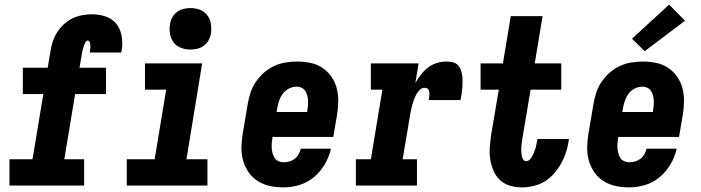

<svg xmlns="http://www.w3.org/2000/svg" viewBox="-20 -805 3040 833"><path d="M21 0V-114H121L168 -397H79V-511H187L199 -583Q202 -604 209 -625Q216 -646 228 -665Q240 -684 257.5 -700Q275 -716 295 -725.5Q315 -735 336.5 -739Q358 -743 380 -743Q411 -743 439.5 -733Q468 -723 485.5 -700.5Q503 -678 508 -647.5Q513 -617 508 -586Q507 -584 506.5 -581.5Q506 -579 506 -577H369Q369 -577 369.5 -578Q370 -579 370 -579Q370 -584 371 -588.5Q372 -593 372 -598Q372 -603 372 -607.5Q372 -612 371 -616.5Q370 -621 367.5 -625Q365 -629 361 -629Q355 -629 351.5 -623Q348 -617 345.5 -611Q343 -605 341.5 -599Q340 -593 338.5 -587.5Q337 -582 336 -576Q335 -570 334 -564L325 -511H440V-397H306L259 -114H345V0Z M530 0V-114H651L701 -416H609V-530H857L789 -114H880V0ZM806 -590Q785 -590 765 -597.5Q745 -605 733 -621.5Q721 -638 717.5 -659Q714 -680 718 -702Q720 -717 728 -730.5Q736 -744 748.5 -753.5Q761 -763 776.5 -766.5Q792 -770 806 -770Q828 -770 847.5 -762.5Q867 -755 879.5 -738.5Q892 -722 895 -701Q898 -680 895 -658Q892 -643 884.5 -629.5Q877 -616 864 -606.5Q851 -597 836 -593.5Q821 -590 806 -590Z M1210 8Q1180 8 1151.5 2Q1123 -4 1099 -19Q1075 -34 1059 -57Q1043 -80 1035 -107.5Q1027 -135 1027.5 -165Q1028 -195 1033 -225L1055 -355Q1059 -379 1067 -403.5Q1075 -428 1090 -450Q1105 -472 1125.5 -490Q1146 -508 1170 -519Q1194 -530 1219.5 -534Q1245 -538 1269 -538Q1299 -538 1327.5 -532Q1356 -526 1379 -510.5Q1402 -495 1418 -472Q1434 -449 1441 -421.5Q1448 -394 1447.5 -364.5Q1447 -335 1442 -305L1426 -211H1162V-207Q1160 -195 1159 -183.5Q1158 -172 1159 -160.5Q1160 -149 1163 -138.5Q1166 -128 1172 -119Q1178 -110 1188.5 -105.5Q1199 -101 1210 -101Q1223 -101 1235.5 -104.5Q1248 -108 1258.5 -116Q1269 -124 1275.5 -135.5Q1282 -147 1285 -160H1416Q1408 -125 1389.5 -93Q1371 -61 1342.5 -37Q1314 -13 1279.5 -2.5Q1245 8 1210 8ZM1180 -319H1313V-323Q1315 -335 1316 -346.5Q1317 -358 1316.5 -369Q1316 -380 1313 -391Q1310 -402 1304 -411Q1298 -420 1288 -424.5Q1278 -429 1267 -429Q1250 -429 1234 -421Q1218 -413 1207.5 -399Q1197 -385 1191.5 -369Q1186 -353 1183 -337Z M1524 0V-114H1589L1639 -416H1589V-530H1796L1782 -445Q1793 -464 1806 -481Q1819 -498 1836.5 -511.5Q1854 -525 1874.5 -531.5Q1895 -538 1915 -538Q1929 -538 1942 -535.5Q1955 -533 1964.5 -524.5Q1974 -516 1978.5 -504Q1983 -492 1985 -479Q1987 -466 1987 -452.5Q1987 -439 1986 -425.5Q1985 -412 1983 -398.5Q1981 -385 1978 -371H1840Q1841 -377 1842 -382.5Q1843 -388 1843 -393.5Q1843 -399 1842.5 -404.5Q1842 -410 1839.5 -415Q1837 -420 1832 -422Q1827 -424 1822 -424Q1810 -424 1801 -415Q1792 -406 1786 -395Q1780 -384 1776 -373Q1772 -362 1769 -351Q1766 -340 1763.5 -328.5Q1761 -317 1759 -305L1727 -114H1789V0Z M2244 8Q2217 8 2192 0.5Q2167 -7 2149 -24Q2131 -41 2121 -64.5Q2111 -88 2107 -114Q2103 -140 2105 -167Q2107 -194 2111 -221L2144 -416H2065V-530H2162L2196 -735H2334L2300 -530H2415V-416H2282L2246 -202Q2245 -193 2243.5 -184Q2242 -175 2241.5 -166Q2241 -157 2241.5 -148Q2242 -139 2243.5 -130Q2245 -121 2249.5 -113.5Q2254 -106 2263 -106Q2272 -106 2279 -113.5Q2286 -121 2290 -129Q2294 -137 2297.5 -145.5Q2301 -154 2303.5 -162.5Q2306 -171 2307.5 -180Q2309 -189 2311 -197Q2311 -198 2311 -199.5Q2311 -201 2312 -202H2448Q2448 -200 2447.5 -197Q2447 -194 2447 -192Q2443 -166 2435 -142Q2427 -118 2414 -95Q2401 -72 2383 -51.5Q2365 -31 2342.5 -17.5Q2320 -4 2294.5 2Q2269 8 2244 8Z M2710 8Q2680 8 2651.5 2Q2623 -4 2599 -19Q2575 -34 2559 -57Q2543 -80 2535 -107.5Q2527 -135 2527.5 -165Q2528 -195 2533 -225L2555 -355Q2559 -379 2567 -403.5Q2575 -428 2590 -450Q2605 -472 2625.5 -490Q2646 -508 2670 -519Q2694 -530 2719.5 -534Q2745 -538 2769 -538Q2799 -538 2827.5 -532Q2856 -526 2879 -510.5Q2902 -495 2918 -472Q2934 -449 2941 -421.5Q2948 -394 2947.5 -364.5Q2947 -335 2942 -305L2926 -211H2662V-207Q2660 -195 2659 -183.5Q2658 -172 2659 -160.5Q2660 -149 2663 -138.5Q2666 -128 2672 -119Q2678 -110 2688.5 -105.5Q2699 -101 2710 -101Q2723 -101 2735.5 -104.5Q2748 -108 2758.5 -116Q2769 -124 2775.5 -135.5Q2782 -147 2785 -160H2916Q2908 -125 2889.5 -93Q2871 -61 2842.5 -37Q2814 -13 2779.5 -2.5Q2745 8 2710 8ZM2680 -319H2813V-323Q2815 -335 2816 -346.5Q2817 -358 2816.5 -369Q2816 -380 2813 -391Q2810 -402 2804 -411Q2798 -420 2788 -424.5Q2778 -429 2767 -429Q2750 -429 2734 -421Q2718 -413 2707.5 -399Q2697 -385 2691.5 -369Q2686 -353 2683 -337ZM2777 -583 2722 -637 2883 -785 2952 -715Z"/></svg>

Font: Iosevka Curly Slab HvObl
Style: Regular
Weight: 900
Italic angle: -9°
Monospace: yes
Designer: Belleve Invis
Foundry: Belleve Invis
Version: Version 11.1.0; ttfautohint (v1.8.3)